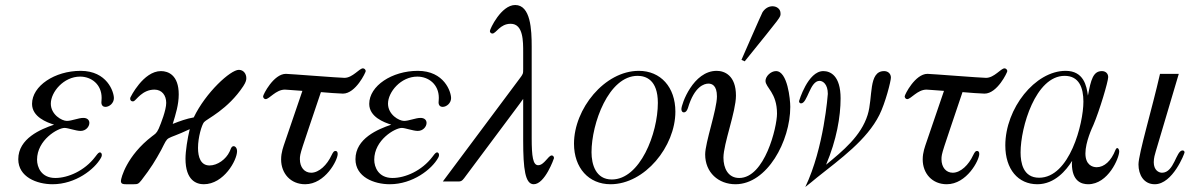

<svg xmlns="http://www.w3.org/2000/svg" viewBox="-20 -725 4755 767"><path d="M53 -89C53 -18 127 11 190 11C282 11 358 -49 383 -94C391 -107 385 -118 377 -116C371 -114 365 -104 360 -98C318 -43 252 -14 201 -14C145 -14 128 -57 128 -87C128 -166 211 -214 238 -214C252 -214 283 -202 302 -202C323 -202 337 -219 337 -234C337 -246 328 -254 313 -254C293 -254 267 -242 247 -242C227 -242 183 -267 183 -311C183 -357 234 -419 300 -419C345 -419 386 -388 386 -334C386 -325 385 -320 385 -316C385 -303 393 -298 401 -298C417 -298 435 -313 435 -333C435 -358 408 -442 302 -442C199 -442 108 -382 108 -310C108 -258 167 -236 196 -227C143 -209 53 -172 53 -89Z M463 -2C463 10 472 11 483 11H514C530 11 533 10 545 -5C583 -54 601 -84 624 -126C657 -190 634 -160 738 -209C729 -173 721 -121 721 -91C721 -4 765 11 794 11C874 11 927 -85 927 -121C927 -136 917 -144 909 -140C902 -136 901 -126 897 -119C883 -89 849 -64 817 -64C782 -64 771 -97 771 -134C771 -177 786 -226 795 -237C806 -250 890 -287 952 -381C963 -398 964 -406 964 -413C964 -430 953 -446 934 -446C901 -446 802 -356 754 -256C725 -251 698 -241 670 -230C682 -269 694 -307 694 -348C694 -425 652 -441 623 -441C552 -441 501 -336 501 -336C497 -325 506 -317 515 -321C525 -326 549 -367 597 -367C627 -367 644 -344 644 -314C644 -285 623 -232 614 -211C605 -191 598 -189 588 -181C486 -103 463 -13 463 -2Z M1031 -340C1031 -334 1036 -329 1041 -329C1056 -329 1082 -367 1118 -367C1126 -367 1142 -365 1188 -362L1119 -160C1112 -139 1103 -117 1103 -88C1103 -32 1141 11 1199 11C1279 11 1329 -85 1329 -110C1329 -119 1325 -122 1320 -122C1314 -122 1311 -118 1304 -104C1287 -67 1255 -35 1223 -35C1196 -35 1178 -57 1178 -89C1178 -113 1181 -116 1262 -357C1280 -355 1341 -351 1350 -351C1401 -351 1441 -436 1441 -441C1441 -446 1436 -452 1430 -452C1415 -452 1389 -414 1356 -414C1337 -414 1135 -430 1122 -430C1073 -430 1031 -347 1031 -340Z M1400 -89C1400 -18 1474 11 1537 11C1629 11 1705 -49 1730 -94C1738 -107 1732 -118 1724 -116C1718 -114 1712 -104 1707 -98C1665 -43 1599 -14 1548 -14C1492 -14 1475 -57 1475 -87C1475 -166 1558 -214 1585 -214C1599 -214 1630 -202 1649 -202C1670 -202 1684 -219 1684 -234C1684 -246 1675 -254 1660 -254C1640 -254 1614 -242 1594 -242C1574 -242 1530 -267 1530 -311C1530 -357 1581 -419 1647 -419C1692 -419 1733 -388 1733 -334C1733 -325 1732 -320 1732 -316C1732 -303 1740 -298 1748 -298C1764 -298 1782 -313 1782 -333C1782 -358 1755 -442 1649 -442C1546 -442 1455 -382 1455 -310C1455 -258 1514 -236 1543 -227C1490 -209 1400 -172 1400 -89Z M1749 0H1811C1820 0 1825 -1 1834 -13L2043 -293C2052 -305 2061 -317 2070 -330V-163C2070 -50 2078 11 2112 11C2157 11 2193 -92 2193 -93C2193 -102 2187 -104 2184 -104C2170 -104 2154 -65 2130 -65C2109 -65 2104 -100 2104 -173V-539C2104 -606 2100 -705 2038 -705C1982 -705 1937 -609 1937 -601C1937 -595 1942 -591 1947 -591C1962 -591 1977 -630 2020 -630C2071 -630 2070 -559 2070 -515V-450C2070 -430 2070 -430 2055 -410Z M2273 -151C2273 -54 2332 11 2419 11C2556 11 2678 -140 2678 -279C2678 -377 2619 -442 2532 -442C2395 -442 2273 -290 2273 -151ZM2343 -117C2343 -231 2411 -422 2527 -422C2559 -422 2608 -407 2608 -314C2608 -192 2537 -8 2424 -8C2360 -8 2343 -68 2343 -117Z M2942 -486 2955 -480C3105 -666 3098 -655 3098 -672C3098 -689 3083 -700 3066 -700C3049 -700 3035 -690 3026 -676C3021 -667 2942 -486 2942 -486ZM2702 -289C2702 -281 2706 -276 2712 -276C2718 -276 2724 -281 2728 -293C2754 -381 2794 -391 2810 -391C2824 -391 2844 -384 2844 -340C2844 -287 2797 -156 2797 -108C2797 -36 2850 11 2918 11C3045 11 3137 -162 3137 -298C3137 -328 3126 -441 3080 -441C3059 -441 3038 -420 3038 -402C3038 -375 3084 -355 3084 -271C3084 -217 3035 -14 2933 -14C2888 -14 2870 -54 2870 -95C2870 -151 2920 -279 2920 -343C2920 -424 2874 -442 2843 -442C2749 -442 2702 -309 2702 -289Z M3172 -321C3172 -315 3176 -312 3180 -312C3206 -312 3215 -402 3254 -402C3267 -402 3287 -389 3287 -350C3287 -350 3272 -134 3197 22C3213 10 3228 -3 3244 -16C3337 -90 3443 -166 3493 -266C3517 -314 3539 -401 3539 -415C3539 -431 3527 -441 3512 -441C3448 -441 3468 -336 3446 -266C3420 -182 3347 -122 3280 -67C3322 -166 3338 -259 3338 -332C3338 -423 3297 -441 3269 -441C3207 -441 3172 -321 3172 -321Z M3594 -340C3594 -334 3599 -329 3604 -329C3619 -329 3645 -367 3681 -367C3689 -367 3705 -365 3751 -362L3682 -160C3675 -139 3666 -117 3666 -88C3666 -32 3704 11 3762 11C3842 11 3892 -85 3892 -110C3892 -119 3888 -122 3883 -122C3877 -122 3874 -118 3867 -104C3850 -67 3818 -35 3786 -35C3759 -35 3741 -57 3741 -89C3741 -113 3744 -116 3825 -357C3843 -355 3904 -351 3913 -351C3964 -351 4004 -436 4004 -441C4004 -446 3999 -452 3993 -452C3978 -452 3952 -414 3919 -414C3900 -414 3698 -430 3685 -430C3636 -430 3594 -347 3594 -340Z M3996 -144C3996 -49 4047 11 4124 11C4194 11 4240 -46 4262 -81H4263C4263 -78 4262 -75 4262 -72C4262 0 4301 11 4327 11C4407 11 4451 -94 4451 -120C4451 -129 4443 -142 4436 -126C4419 -82 4391 -57 4361 -57C4343 -57 4316 -67 4316 -112C4316 -158 4343 -215 4348 -226C4372 -282 4407 -399 4407 -417C4407 -432 4396 -441 4382 -441C4347 -441 4338 -407 4326 -343C4321 -382 4309 -442 4237 -442C4115 -442 3996 -292 3996 -144ZM4057 -116C4057 -217 4117 -422 4233 -422C4291 -422 4308 -374 4308 -319C4308 -231 4253 -15 4131 -15C4067 -15 4057 -75 4057 -116Z M4528 -68C4528 -27 4549 11 4593 11C4665 11 4712 -112 4712 -116C4712 -121 4709 -124 4704 -124C4678 -124 4671 -35 4622 -35C4609 -35 4589 -45 4589 -77C4589 -94 4594 -110 4597 -120L4689 -430H4614C4583 -293 4528 -110 4528 -68Z"/></svg>

Font: CMU Serif
Style: Italic
Weight: 500
Italic angle: -14.04°
Version: Version 0.7.0